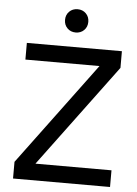

<svg xmlns="http://www.w3.org/2000/svg" viewBox="-60 -940 704 986"><g transform="rotate(5 292.5 -447.5)"><path d="M55 -700H545V-614L153 -86H545V0H45V-86L437 -614H55ZM300 -775Q274 -775 257 -792Q240 -809 240 -835Q240 -861 257 -878Q274 -895 300 -895Q326 -895 343 -878Q360 -861 360 -835Q360 -809 343 -792Q326 -775 300 -775Z"/></g></svg>

Font: PT Root UI Web Medium
Style: Regular
Weight: 500
Designer: Vitaly Kuzmin
Foundry: ParaType Ltd.
Version: Version 1.001W